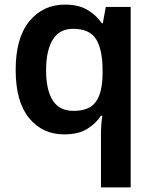

<svg xmlns="http://www.w3.org/2000/svg" viewBox="-20 -573 667 833"><path d="M418 11Q418 -9 419.5 -30.5Q421 -52 424 -71H418Q396 -37 358 -13.5Q320 10 258 10Q164 10 106 -61Q48 -132 48 -270Q48 -409 107.5 -481Q167 -553 261 -553Q322 -553 360.5 -529.5Q399 -506 422 -472H426L439 -543H547V240H418ZM299 -92Q368 -92 396 -131.5Q424 -171 425 -251V-269Q425 -356 397.5 -402Q370 -448 297 -448Q238 -448 209 -401Q180 -354 180 -268Q180 -182 209 -137Q238 -92 299 -92Z"/></svg>

Font: Noto Sans Sora Sompeng Semi
Style: Bold
Weight: 700
Designer: Monotype Design Team. David Williams.
Foundry: Monotype Imaging Inc.
Version: Version 2.101; ttfautohint (v1.8.4.7-5d5b)